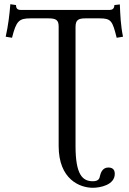

<svg xmlns="http://www.w3.org/2000/svg" viewBox="-20 -692 610 910"><path d="M258 -566V0C258 158 358 198 420 198C454 198 524 185 524 132C524 107 508 102 493 102C465 102 457 129 454 141C452 153 448 167 420 167C371 167 338 136 338 0V-563C338 -597 350 -605 386 -605H452C507 -605 513 -593 533 -513L563 -518C552 -571 550 -622 548 -671L522 -668C522 -662 521 -645 500 -645H77C56 -645 56 -662 56 -668L29 -672C25 -623 19 -571 7 -518L37 -513C57 -593 70 -605 125 -605H209C246 -605 258 -597 258 -566Z"/></svg>

Font: Libertinus Sans
Style: Regular
Weight: 400
Designer: Philipp H. Poll, Khaled Hosny
Foundry: Caleb Maclennan
Version: Version 7.050;RELEASE